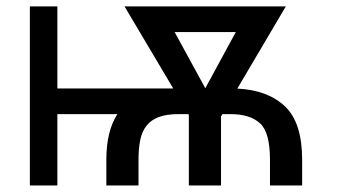

<svg xmlns="http://www.w3.org/2000/svg" viewBox="-20 -565 1034 585"><path d="M71 -545.5H154.8V-295.5H507.8L359.4 -545.5H850.9L703.1 -295.1Q796.2 -290.5 848.4 -240.8Q900.6 -191.4 900.6 -78.1V0H802.6V-78.1Q802.6 -161.2 772.7 -188.9Q742.2 -217.3 681.8 -217.3H657.7L653.4 -210.2V0H555.4V-215.2L554 -217.3H524.1Q487.6 -217.3 464 -208.5Q440.3 -199.6 426.5 -182Q412.6 -164.4 407.3 -138.5Q402 -112.6 402 -78.1V0H304V-78.1Q304 -165.5 337.7 -217.3H154.8V0H71ZM512.1 -467.3 605.5 -296.2 698.5 -467.3Z"/></svg>

Font: Inter P
Style: Regular
Weight: 400
Designer: Rasmus Andersson
Foundry: rsms
Version: Version 3.018;git-588b23468